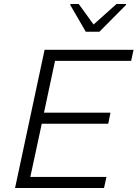

<svg xmlns="http://www.w3.org/2000/svg" viewBox="-20 -936 685 956"><path d="M55 0 202 -688H645L633 -633H254L199 -375H530L519 -320H188L131 -55H510L498 0ZM407 -778 330 -911 331 -916H372L446 -814L560 -916H608L607 -911L475 -778Z"/></svg>

Font: Saira Thin Light
Style: Italic
Weight: 300
Italic angle: -12°
Version: Version 1.101